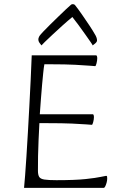

<svg xmlns="http://www.w3.org/2000/svg" viewBox="-20 -906 591 926"><path d="M96 0Q98 -19 101 -58.5Q104 -98 107.5 -151.5Q111 -205 114.5 -267Q118 -329 121.5 -394Q125 -459 128 -522Q131 -585 133 -639H444Q446 -639 447.5 -635Q449 -631 449 -625Q449 -614 445.5 -600.5Q442 -587 439 -587Q438 -587 414 -589Q390 -591 343.5 -593.5Q297 -596 226 -596H194Q191 -580 188.5 -554.5Q186 -529 183 -497.5Q180 -466 177.5 -430Q175 -394 172 -355H428Q430 -355 431.5 -351Q433 -347 433 -341Q433 -330 429.5 -317Q426 -304 423 -304Q421 -304 397.5 -306Q374 -308 327.5 -310Q281 -312 210 -312H170Q168 -270 166 -230Q164 -190 163.5 -153Q163 -116 163 -82Q163 -63 169 -53Q175 -43 194.5 -40Q214 -37 252 -37Q343 -37 393.5 -42.5Q444 -48 466.5 -53Q489 -58 492 -58Q496 -58 496.5 -54Q497 -50 497 -44Q497 -35 494 -24.5Q491 -14 487.5 -7Q484 0 480 0ZM180 -687Q179 -689 172 -697.5Q165 -706 165 -716Q165 -720 166.5 -724Q168 -728 170 -732Q174 -738 188.5 -753.5Q203 -769 223 -788.5Q243 -808 263 -827.5Q283 -847 298.5 -861.5Q314 -876 319 -880Q323 -884 325.5 -885Q328 -886 331 -886Q333 -886 336.5 -885Q340 -884 343 -880Q358 -861 376 -835Q394 -809 411 -783.5Q428 -758 438 -740Q442 -734 445 -726Q448 -718 448 -711Q448 -704 438.5 -696Q429 -688 427 -687Q427 -689 416.5 -704Q406 -719 390.5 -741Q375 -763 358.5 -785.5Q342 -808 329 -824Q307 -806 282 -783.5Q257 -761 234 -739.5Q211 -718 196 -703.5Q181 -689 180 -687Z"/></svg>

Font: Briem Hand Thin
Style: Regular
Weight: 100
Designer: Gunnlaugur SE Briem, Eben Sorkin
Foundry: Sorkin Type Co.
Version: Version 1.003